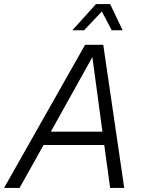

<svg xmlns="http://www.w3.org/2000/svg" viewBox="-55 -932 714 952"><path d="M304 -782H362L450 -875L499 -782H553L491 -912H421ZM-35 0H42L161 -213H462L491 0H561L457 -710H367ZM403 -649 453 -279H197Z"/></svg>

Font: Geist Light
Style: Italic
Weight: 300
Italic angle: -12°
Designer: Basement.studio, Andrés Briganti, Mateo Zaragoza
Foundry: Basement.studio, Vercel, Andrés Briganti, Guido Ferreyra, Mateo Zaragoza
Version: Version 1.500